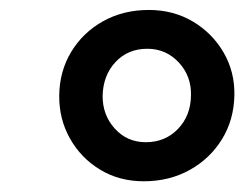

<svg xmlns="http://www.w3.org/2000/svg" viewBox="-20 -820 479 376"><path d="M261.5 -465Q213.5 -465 176 -487.8Q138.5 -510.5 117 -548.8Q95.5 -587 96 -633Q96.5 -680.5 119.5 -718.5Q142.5 -756.5 182 -778.5Q221.5 -800.5 271.5 -800.5Q319.5 -800.5 357.8 -777.8Q396 -755 418 -717Q440 -679 439 -633Q438 -585 414.5 -547Q391 -509 351.2 -487Q311.5 -465 261.5 -465ZM265.5 -541.5Q303.5 -541.5 328.5 -567.5Q353.5 -593.5 354 -633Q355 -671 330 -697.8Q305 -724.5 268.5 -724.5Q230.5 -724.5 206.2 -698.5Q182 -672.5 181 -633Q180.5 -595 204.8 -568.2Q229 -541.5 265.5 -541.5Z"/></svg>

Font: Merriweather Black
Style: Italic
Weight: 900
Italic angle: -7.8°
Designer: Eben Sorkin
Foundry: Eben Sorkin
Version: Version 2.200;gftools[0.9.31]